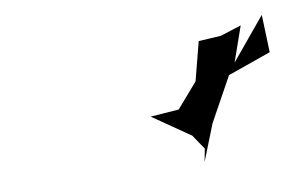

<svg xmlns="http://www.w3.org/2000/svg" viewBox="-30 -851 441 289"><g transform="rotate(-5 190.5 -706.5)"><path d="M276 -782 266 -722 237 -682 194 -675 254 -641 271 -620 269 -600 286 -657 317 -727 381 -756 374 -813 327 -745 341 -800 310 -787Z"/></g></svg>

Font: Asimov Aggro
Style: It
Weight: 500
Designer: Google
Version: Version 2.000980; 2014